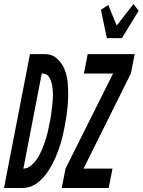

<svg xmlns="http://www.w3.org/2000/svg" viewBox="-70 -941 714 961"><path d="M-50 0 80 -670H158Q194 -669 218.5 -645Q243 -621 254.5 -590.5Q266 -560 269 -525Q272 -490 271 -454Q270 -418 265.5 -382Q261 -346 254 -310Q251 -294 247.5 -278Q244 -262 240 -246Q236 -230 231 -214.5Q226 -199 220 -183Q214 -167 207 -151Q200 -135 192 -120Q184 -105 175 -90.5Q166 -76 155.5 -63Q145 -50 131.5 -37.5Q118 -25 102.5 -16Q87 -7 71 -3.5Q55 0 39 0ZM47 -97Q69 -97 88.5 -115Q108 -133 120 -153Q132 -173 141 -195Q150 -217 157.5 -239.5Q165 -262 170 -284.5Q175 -307 179 -329Q181 -339 183 -349Q185 -359 186 -369Q187 -379 188.5 -389Q190 -399 191 -409Q192 -419 193 -429Q194 -439 194.5 -448.5Q195 -458 195 -468Q195 -478 194 -487.5Q193 -497 192 -506.5Q191 -516 188.5 -525Q186 -534 182.5 -542.5Q179 -551 173.5 -558.5Q168 -566 159.5 -569.5Q151 -573 141 -573H139ZM465 -750 435 -892 472 -916 514 -813 598 -921 624 -887 540 -750ZM239 0 258 -97 496 -573H350L369 -670H604L585 -573L348 -97H493L474 0Z"/></svg>

Font: Lode Term
Style: Bold Italic
Weight: 700
Italic angle: -11°
Monospace: yes
Designer: Belleve Invis
Foundry: Belleve Invis
Version: Version 29.2.0